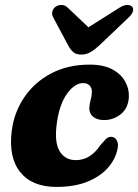

<svg xmlns="http://www.w3.org/2000/svg" viewBox="-20 -740 557 774"><path d="M315.5 -405Q281.5 -405 250.8 -363Q220 -321 209.5 -246.5Q198 -168 220 -131.2Q242 -94.5 285 -94.5Q316.5 -94.5 341 -110.2Q365.5 -126 384 -154Q397 -169 406 -178.8Q415 -188.5 429 -188.5Q443 -188 451.2 -173.5Q459.5 -159 452 -132Q442.5 -93.5 412.2 -60.5Q382 -27.5 330.8 -7Q279.5 13.5 207 13.5Q109.5 13.5 61.5 -46.2Q13.5 -106 27.5 -213.5Q37 -287.5 77.8 -347.8Q118.5 -408 185.8 -443.8Q253 -479.5 342 -479.5Q396.5 -479.5 432 -460.8Q467.5 -442 484.2 -412Q501 -382 499.5 -349.5Q497.5 -305 467.8 -280.5Q438 -256 400 -256Q371 -256 355.2 -269.5Q339.5 -283 340 -304.5Q340.5 -320.5 345.2 -336.2Q350 -352 350.5 -370Q350.5 -385.5 341.2 -395.2Q332 -405 315.5 -405ZM381 -557.5Q361.5 -539.5 344.8 -529.8Q328 -520 307.5 -520Q287 -520 275.5 -529.8Q264 -539.5 254.5 -557.5L195 -669Q187.5 -683 191.2 -694.5Q195 -706 203.5 -712.5Q214.5 -720 228 -720Q241.5 -720 252.5 -709.5L336.5 -630L462.5 -709.5Q479.5 -720 493 -720Q506.5 -720 513 -712.5Q518.5 -706 515.8 -694.5Q513 -683 498 -669Z"/></svg>

Font: Fraunces 9pt S050
Style: Bold Italic
Weight: 700
Italic angle: -16°
Version: Version 1.000; ttfautohint (v1.8.3)